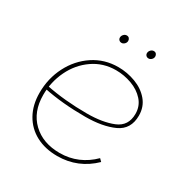

<svg xmlns="http://www.w3.org/2000/svg" viewBox="-159 -810 913 947"><g transform="rotate(30 297.0 -336.5)"><path d="M63 -220Q63 -302 98.5 -371.5Q134 -441 196.5 -482.5Q259 -524 337 -524Q388 -524 436 -506Q484 -488 514 -452.5Q544 -417 544 -367Q544 -289 479.5 -259.5Q415 -230 316 -230Q185 -230 79 -252L81 -270Q189 -248 316 -248Q405 -248 465 -272.5Q525 -297 525 -366Q525 -410 497 -441.5Q469 -473 425 -489Q381 -505 335 -505Q262 -505 204.5 -465Q147 -425 115.5 -359.5Q84 -294 84 -220Q84 -124 142.5 -68Q201 -12 297 -12Q351 -12 398 -32Q445 -52 483 -90L497 -76Q455 -35 404 -14Q353 7 294 7Q225 7 173 -20.5Q121 -48 92 -99.5Q63 -151 63 -220ZM270 -654Q270 -664 277.5 -672Q285 -680 295 -680Q304 -680 309 -674Q314 -668 314 -660Q314 -650 306.5 -642.5Q299 -635 290 -635Q281 -635 275.5 -640.5Q270 -646 270 -654ZM424 -654Q424 -664 431.5 -672Q439 -680 449 -680Q458 -680 463 -674Q468 -668 468 -660Q468 -650 460.5 -642.5Q453 -635 444 -635Q435 -635 429.5 -640.5Q424 -646 424 -654Z"/></g></svg>

Font: Fixel Italic Variable 20240409 Display Thin
Style: Italic
Weight: 100
Italic angle: -10°
Designer: AlfaBravo + MacPaw
Foundry: Kyrylo Tkachov, Marchela Mozhyna, Serhii Makarenko, Maria Weinstein, Zakhar Kryvoshyya
Version: Version 1.211;Glyphs 3.2 (3225)